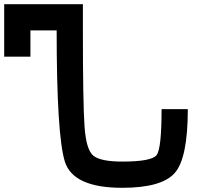

<svg xmlns="http://www.w3.org/2000/svg" viewBox="-20 -895 1040 915"><path d="M375 -875V-750Q375 -406.2 382.8 -293Q390.6 -179.7 425.8 -152.3Q460.9 -125 562.5 -125Q703.1 -125 726.6 -156.2Q750 -187.5 750 -375H875Q875 -140.6 812.5 -70.3Q750 0 562.5 0Q328.1 0 289.1 -125Q250 -250 250 -750H125V-625H0V-875Z"/></svg>

Font: CraftyPE
Style: Regular
Weight: 400
Designer: Erek Butcher
Foundry: Haunted Coop
Version: Version 0.018;April 4, 2024;FontCreator 15.0.0.2962 64-bit